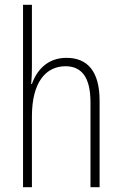

<svg xmlns="http://www.w3.org/2000/svg" viewBox="-20 -780 507 800"><path d="M113 -503V-760H76V0H113V-295C113 -439 172 -504 253 -504C317 -504 357 -462 357 -354V0H395V-360C395 -481 346 -539 257 -539C176 -539 132 -485 113 -430H110C112 -454 113 -473 113 -503Z"/></svg>

Font: Noto Sans Gurmukhi Condensed ExtraLight
Style: Regular
Weight: 200
Width: 3
Designer: Jelle Bosma - Monotype Design Team
Foundry: Monotype Imaging Inc.
Version: Version 2.004